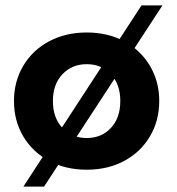

<svg xmlns="http://www.w3.org/2000/svg" viewBox="-20 -624 661 715"><path d="M32 -248Q32 -321 67 -379.5Q102 -438 163.5 -470.5Q225 -503 303 -503Q381 -503 442 -470.5Q503 -438 538 -379.5Q573 -321 573 -248Q573 -174 538 -115.5Q503 -57 442 -24.5Q381 8 303 8Q225 8 163.5 -24.5Q102 -57 67 -115.5Q32 -174 32 -248ZM428 -248Q428 -310 393 -347.5Q358 -385 303 -385Q248 -385 212.5 -347.5Q177 -310 177 -248Q177 -185 212.5 -147.5Q248 -110 303 -110Q358 -110 393 -147.5Q428 -185 428 -248ZM507 -604H585L144 71H67Z"/></svg>

Font: Montserrat GRBold
Style: Regular
Weight: 700
Designer: Julieta Ulanovsky
Foundry: Julieta Ulanovsky
Version: Version 1.00 May 29, 2023, initial release